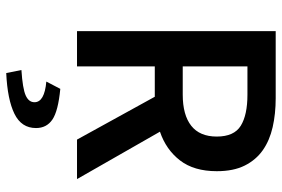

<svg xmlns="http://www.w3.org/2000/svg" viewBox="-168 -526 927 632"><g transform="rotate(90 296.0 -210.5)"><path d="M83 0V-654H304Q355 -654 399 -644Q443 -634 475 -611.5Q507 -589 525.5 -552Q544 -515 544 -460Q544 -385 508.5 -339Q473 -293 414 -273L570 0H440L299 -256H199V0ZM199 -348H292Q359 -348 394.5 -376Q430 -404 430 -460Q430 -517 394.5 -539Q359 -561 292 -561H199ZM221 233 211 183Q272 179 294.5 169Q317 159 317 140Q317 107 249 101L273 55Q346 62 374 81Q402 100 402 135Q402 183 355 206Q308 229 221 233Z"/></g></svg>

Font: Giro Semibold
Style: Regular
Weight: 600
Designer: Paul D. Hunt
Foundry: Adobe Systems Incorporated
Version: Version 1.000;PS 1.0;hotconv 1.0.88;makeotf.lib2.5.647800